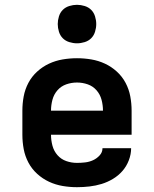

<svg xmlns="http://www.w3.org/2000/svg" viewBox="-20 -770 640 798"><path d="M300 8Q270 8 240.5 3Q211 -2 184 -14.5Q157 -27 134.5 -47.5Q112 -68 98 -94.5Q84 -121 78.5 -150.5Q73 -180 73 -210V-310Q73 -340 78.5 -369.5Q84 -399 98 -425.5Q112 -452 134.5 -472.5Q157 -493 184 -505.5Q211 -518 240.5 -523Q270 -528 300 -528Q330 -528 359.5 -523Q389 -518 416 -505.5Q443 -493 465.5 -472.5Q488 -452 502 -425.5Q516 -399 521.5 -369.5Q527 -340 527 -310V-210H192Q192 -187 198 -164.5Q204 -142 219 -125Q234 -108 255.5 -100.5Q277 -93 300 -93Q317 -93 334 -95Q351 -97 366.5 -104Q382 -111 394 -124Q406 -137 406 -154H525Q525 -129 515.5 -104Q506 -79 489 -59.5Q472 -40 449.5 -26.5Q427 -13 402.5 -5.5Q378 2 352 5Q326 8 300 8ZM192 -310H408Q408 -333 402 -355.5Q396 -378 381 -395Q366 -412 344.5 -419.5Q323 -427 300 -427Q277 -427 255.5 -419.5Q234 -412 219 -395Q204 -378 198 -355.5Q192 -333 192 -310ZM300 -590Q284 -590 268 -595Q252 -600 241 -611Q230 -622 225 -638Q220 -654 220 -670Q220 -686 225 -702Q230 -718 241 -729Q252 -740 268 -745Q284 -750 300 -750Q316 -750 332 -745Q348 -740 359 -729Q370 -718 375 -702Q380 -686 380 -670Q380 -654 375 -638Q370 -622 359 -611Q348 -600 332 -595Q316 -590 300 -590Z"/></svg>

Font: R Plex Mono
Style: Bold
Weight: 700
Monospace: yes
Designer: Belleve Invis
Foundry: Belleve Invis
Version: Version 31.8.0